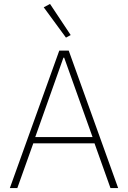

<svg xmlns="http://www.w3.org/2000/svg" viewBox="-20 -955 650 975"><path d="M541 0 460 -227H149L68 0H30L281 -698H329L580 0ZM306 -662H302L159 -259H450ZM202 -918 234 -935 339 -777 315 -764Z"/></svg>

Font: IBM Plex Sans Hebrew ExtLt
Style: Regular
Weight: 200
Designer: Mike Abbink, Paul van der Laan, Pieter van Rosmalen, Yanek Iontef
Foundry: Bold Monday
Version: Version 1.3